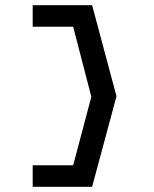

<svg xmlns="http://www.w3.org/2000/svg" viewBox="-20 -645 592 740"><path d="M106 75H335L429 -274L335 -625H106V-542H262L332 -272L262 -8H106Z"/></svg>

Font: Charger Monospace
Style: Regular
Weight: 400
Designer: Jasper
Foundry: Cannot Into Space Fonts
Version: Version 0.980